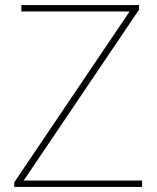

<svg xmlns="http://www.w3.org/2000/svg" viewBox="-20 -827 618 754"><path d="M538 -93V-118H73L526 -789V-807H64V-782H489L36 -111V-93Z"/></svg>

Font: Noto Sans Telugu UI Thin
Style: Regular
Weight: 100
Designer: Jelle Bosma - Monotype Design Team
Foundry: Monotype Imaging Inc.
Version: Version 2.005